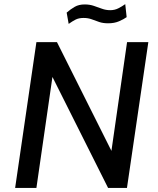

<svg xmlns="http://www.w3.org/2000/svg" viewBox="-20 -932 782 952"><path d="M55 0 160.5 -723H262.5L532.5 -184L610 -723H715.5L609.5 0H516L240 -550.5L160.5 0ZM320.5 -813.5 310.5 -869.5Q330 -886.5 350.5 -898.2Q371 -910 400 -910Q424.5 -910 445 -903Q465.5 -896 485.2 -888.8Q505 -881.5 526.5 -881.5Q548.5 -881.5 566.8 -890.8Q585 -900 601 -911.5L608 -847Q593.5 -836.5 570.2 -826.5Q547 -816.5 516.5 -816.5Q490.5 -816.5 471.8 -823Q453 -829.5 435 -836.2Q417 -843 394.5 -843Q371 -843 354.8 -834.8Q338.5 -826.5 320.5 -813.5Z"/></svg>

Font: Public Sans Thin Medium
Style: Italic
Weight: 500
Italic angle: -8°
Version: Version 2.001